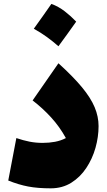

<svg xmlns="http://www.w3.org/2000/svg" viewBox="-20 -978 561 1009"><path d="M498 -315.4Q498 -258.3 481.7 -200.7Q465.3 -143.1 433.3 -95Q401.4 -46.9 354.5 -17.6Q307.6 11.7 246.6 11.7Q178.2 11.7 128.2 2.2Q78.1 -7.3 23.4 -29.3L65.9 -252.4Q102.1 -240.2 135 -233.6Q168 -227.1 204.1 -227.1Q238.3 -227.1 269.3 -232.9Q300.3 -238.8 326.2 -252.4Q293 -312.5 248.5 -361.1Q204.1 -409.7 151.4 -450.2L287.1 -645.5Q364.7 -575.2 410.9 -519.3Q457 -463.4 477.5 -414.3Q498 -365.2 498 -315.4ZM250 -957.5Q287.6 -943.8 320.3 -918.5Q353 -893.1 380.4 -864.3Q357.9 -832.5 334.7 -800.3Q311.5 -768.1 287.1 -734.9Q258.8 -759.8 227.1 -783Q195.3 -806.2 157.7 -827.1Q206.1 -894 250 -957.5Z"/></svg>

Font: Pinar-FD Black
Style: Regular
Weight: 900
Designer: Amin Abedi
Version: Version 3.000